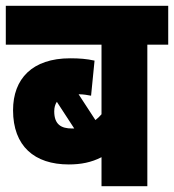

<svg xmlns="http://www.w3.org/2000/svg" viewBox="-20 -642 600 662"><path d="M560 -488V-622H0V-488H330V-248C324 -241 317 -234 309 -228L251 -317C269 -317 283 -314 294 -312L306 -433C279 -439 254 -441 222 -441C91 -441 25 -370 25 -262C25 -138 99 -75 217 -75C259 -75 295 -82 330 -100V0H488V-488ZM167 -258C167 -271 170 -282 176 -291L236 -199C234 -199 231 -199 228 -199C192 -199 167 -212 167 -258Z"/></svg>

Font: Noto Sans Devanagari UI Condensed Black
Style: Regular
Weight: 900
Width: 3
Designer: Jelle Bosma - Monotype Design Team
Foundry: Monotype Imaging Inc.
Version: Version 2.004